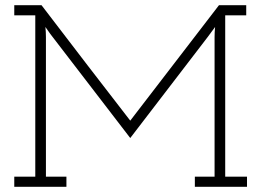

<svg xmlns="http://www.w3.org/2000/svg" viewBox="-20 -720 1007 740"><path d="M236 0V-39H157V-577Q157 -586 156.5 -596.5Q156 -607 155 -616Q161 -607 164.5 -602.5Q168 -598 174 -589L482 -188L781 -578Q789 -589 795 -597Q801 -605 809 -616Q808 -604 807.5 -596.5Q807 -589 807 -577V-39H731V0H932V-39H848V-661H929V-700H824Q738 -589 653 -477.5Q568 -366 482 -255Q408 -350 318 -467.5Q228 -585 140 -700H35V-661H116V-39H35V0Z"/></svg>

Font: Josefin Slab Thin
Style: Regular
Weight: 400
Version: Version 2.000